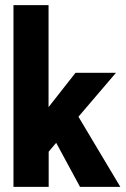

<svg xmlns="http://www.w3.org/2000/svg" viewBox="-20 -731 491 751"><path d="M32.7 0H170.4V-137.7L199.7 -172.4L293 0H450.7L255.9 -326.2L171.9 -224.1L199.7 -172.4L433.6 -446.3H275.4L169.9 -312V-710.9H32.7Z"/></svg>

Font: Roboto Flex Super Cond Bold
Style: Regular
Weight: 700
Width: 3
Designer: Berlow after Robertson
Foundry: Google
Version: Version 3.000